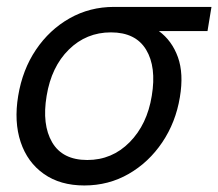

<svg xmlns="http://www.w3.org/2000/svg" viewBox="-20 -536 644 567"><path d="M229 11.7Q157.7 11.7 109.4 -22.5Q61 -56.6 41 -116.5Q21 -176.3 33.7 -252.9Q46.4 -330.1 86.2 -389.2Q126 -448.2 185.5 -481.9Q245.1 -515.6 316.4 -515.6H604.5L592.8 -444.3H449.2Q487.8 -416 505.4 -367.2Q522.9 -318.4 511.2 -249Q499 -174.8 459.2 -115.7Q419.4 -56.6 360.1 -22.5Q300.8 11.7 229 11.7ZM307.6 -440.4Q234.9 -440.4 183.3 -389.6Q131.8 -338.9 117.7 -252.9Q103.5 -168 134 -115.7Q164.6 -63.5 237.8 -63.5Q311 -63.5 362.8 -116Q414.6 -168.5 428.2 -252.9Q442.4 -338.4 411.4 -389.4Q380.4 -440.4 307.6 -440.4Z"/></svg>

Font: Inter Display
Style: Italic
Weight: 400
Italic angle: -9.39999°
Designer: Rasmus Andersson
Foundry: rsms
Version: Version 4.000;git-a52131595